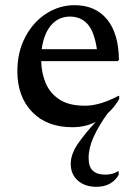

<svg xmlns="http://www.w3.org/2000/svg" viewBox="-20 -481 527 741"><path d="M259 10Q161 10 104 -49Q47 -108 47 -206Q47 -280 77.5 -338Q108 -396 158.5 -428.5Q209 -461 268 -461Q348 -461 393 -406.5Q438 -352 439 -250L434 -245H139Q140 -199 156.5 -160Q173 -121 209.5 -97Q246 -73 308 -73Q365 -73 437 -111H440V-99Q423 -68 395 -43Q360 6 341 48Q322 90 322 129Q322 163 338.5 178Q355 193 386 193Q397 193 409.5 190.5Q422 188 435 180H438V194Q411 240 352 240Q308 240 280.5 216Q253 192 253 151Q253 114 280.5 74Q308 34 350 -11Q310 10 259 10ZM250 -417Q206 -417 177.5 -384Q149 -351 141 -291H354Q344 -359 318 -388Q292 -417 250 -417Z"/></svg>

Font: Spectral Medium
Style: Regular
Weight: 500
Designer: Jean-Baptiste Levee
Foundry: Production Type
Version: Version 2.001